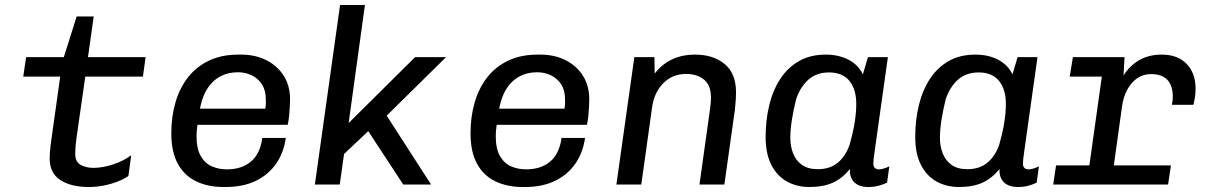

<svg xmlns="http://www.w3.org/2000/svg" viewBox="-20 -740 4840 770"><path d="M337 10Q264.8 10 222 -17.9Q179.2 -45.8 179.2 -104.5Q179.2 -114 180.2 -129.9Q181.2 -145.8 186.5 -184L221.5 -432.8H73.2L84.8 -511H236L287.5 -674H355.8L332.8 -511H564L553.2 -432.8H322L286.8 -187.2Q284.8 -172 283.2 -154.9Q281.8 -137.8 281.8 -120.8Q281.8 -91.8 302.9 -79.2Q324 -66.8 354.8 -66.8Q392.2 -66.8 435 -81.1Q477.8 -95.5 506.2 -117.5L495 -34.2Q475.8 -20.8 449.2 -10.9Q422.8 -1 393.8 4.5Q364.8 10 337 10Z M876.2 10Q814.8 10 767.4 -12.4Q720 -34.8 693.5 -82.6Q667 -130.5 667 -205Q667 -272.5 683.8 -329.8Q700.5 -387 734.1 -430Q767.8 -473 818.4 -497Q869 -521 935.8 -521H947.5Q1004 -521 1048.4 -498.5Q1092.8 -476 1118 -436Q1143.2 -396 1143.2 -342Q1143.2 -332.2 1142.4 -314.4Q1141.5 -296.5 1139.6 -276.6Q1137.8 -256.8 1133.8 -239.5H728.5L777.2 -273.8Q773.2 -250.2 770.8 -230.5Q768.2 -210.8 768.2 -194Q768.2 -142.8 785.4 -113.6Q802.5 -84.5 830.2 -72.6Q858 -60.8 889.5 -60.8Q949 -60.8 986.1 -91.8Q1023.2 -122.8 1032 -186.8H1126.2Q1118 -127.5 1087.2 -83.4Q1056.5 -39.2 1005.8 -14.6Q955 10 884.2 10ZM779.5 -289.8 737.8 -304.2H1044Q1046.5 -320.2 1046.2 -327.8Q1046 -335.2 1046 -341.5Q1046 -377.8 1030.6 -401.6Q1015.2 -425.5 989.8 -437.9Q964.2 -450.2 934 -450.2Q893.5 -450.2 861.1 -432.2Q828.8 -414.2 808 -378.8Q787.2 -343.2 779.5 -289.8Z M1242.8 0 1343.8 -720H1443.5L1378.2 -246.5L1644.8 -511H1769L1530.8 -276.2L1708.8 0H1597.2L1456.8 -214L1359.8 -122.5L1342.5 0Z M2076.2 10Q2014.8 10 1967.4 -12.4Q1920 -34.8 1893.5 -82.6Q1867 -130.5 1867 -205Q1867 -272.5 1883.8 -329.8Q1900.5 -387 1934.1 -430Q1967.8 -473 2018.4 -497Q2069 -521 2135.8 -521H2147.5Q2204 -521 2248.4 -498.5Q2292.8 -476 2318 -436Q2343.2 -396 2343.2 -342Q2343.2 -332.2 2342.4 -314.4Q2341.5 -296.5 2339.6 -276.6Q2337.8 -256.8 2333.8 -239.5H1928.5L1977.2 -273.8Q1973.2 -250.2 1970.8 -230.5Q1968.2 -210.8 1968.2 -194Q1968.2 -142.8 1985.4 -113.6Q2002.5 -84.5 2030.2 -72.6Q2058 -60.8 2089.5 -60.8Q2149 -60.8 2186.1 -91.8Q2223.2 -122.8 2232 -186.8H2326.2Q2318 -127.5 2287.2 -83.4Q2256.5 -39.2 2205.8 -14.6Q2155 10 2084.2 10ZM1979.5 -289.8 1937.8 -304.2H2244Q2246.5 -320.2 2246.2 -327.8Q2246 -335.2 2246 -341.5Q2246 -377.8 2230.6 -401.6Q2215.2 -425.5 2189.8 -437.9Q2164.2 -450.2 2134 -450.2Q2093.5 -450.2 2061.1 -432.2Q2028.8 -414.2 2008 -378.8Q1987.2 -343.2 1979.5 -289.8Z M2452 0 2524 -511H2604.5L2605.5 -444.8Q2634.5 -482.5 2675.1 -501.8Q2715.8 -521 2767.8 -521Q2840.2 -521 2886 -483.4Q2931.8 -445.8 2931.8 -368.8Q2931.8 -359 2930.8 -340.8Q2929.8 -322.5 2927.2 -299.5L2885 0H2785.2L2828 -306Q2830.2 -322 2830.8 -333.8Q2831.2 -345.5 2831.2 -349.5Q2831.2 -398 2803.4 -420.8Q2775.5 -443.5 2731.5 -443.5Q2677.2 -443.5 2640.8 -407Q2604.2 -370.5 2595.5 -312L2551.8 0Z M3226.2 10Q3176 10 3136.2 -11.9Q3096.5 -33.8 3073.5 -78.5Q3050.5 -123.2 3050.5 -190.8Q3050.5 -258.8 3065.1 -318.6Q3079.8 -378.5 3109.5 -423.9Q3139.2 -469.2 3184.5 -495.1Q3229.8 -521 3292 -521Q3343 -521 3382.4 -500.8Q3421.8 -480.5 3440.5 -441.8L3461 -511H3540.8L3488.5 -139.2Q3484.5 -113 3483.5 -101.8Q3482.5 -90.5 3482.5 -82.8Q3482.5 -72 3488.6 -66.4Q3494.8 -60.8 3504 -60.8Q3513.5 -60.8 3524.6 -64.1Q3535.8 -67.5 3546.5 -73L3537.5 -7.5Q3522 0 3503.4 5Q3484.8 10 3462.5 10Q3425.5 10 3406.1 -9Q3386.8 -28 3388.5 -62.5Q3357.8 -24.2 3319.4 -7.1Q3281 10 3226.2 10ZM3259.8 -61.5Q3308.2 -61.5 3339.8 -87.5Q3371.2 -113.5 3387.2 -159.5Q3401.5 -210.2 3407.8 -250.1Q3414 -290 3414 -322.5Q3414 -382 3386.4 -415.8Q3358.8 -449.5 3304.8 -449.5Q3255 -449.5 3222.4 -420.9Q3189.8 -392.2 3173 -343Q3161.5 -297 3155.5 -257.8Q3149.5 -218.5 3149.5 -186.5Q3149.5 -153.8 3160.6 -125Q3171.8 -96.2 3195.9 -78.9Q3220 -61.5 3259.8 -61.5Z M3826.2 10Q3776 10 3736.2 -11.9Q3696.5 -33.8 3673.5 -78.5Q3650.5 -123.2 3650.5 -190.8Q3650.5 -258.8 3665.1 -318.6Q3679.8 -378.5 3709.5 -423.9Q3739.2 -469.2 3784.5 -495.1Q3829.8 -521 3892 -521Q3943 -521 3982.4 -500.8Q4021.8 -480.5 4040.5 -441.8L4061 -511H4140.8L4088.5 -139.2Q4084.5 -113 4083.5 -101.8Q4082.5 -90.5 4082.5 -82.8Q4082.5 -72 4088.6 -66.4Q4094.8 -60.8 4104 -60.8Q4113.5 -60.8 4124.6 -64.1Q4135.8 -67.5 4146.5 -73L4137.5 -7.5Q4122 0 4103.4 5Q4084.8 10 4062.5 10Q4025.5 10 4006.1 -9Q3986.8 -28 3988.5 -62.5Q3957.8 -24.2 3919.4 -7.1Q3881 10 3826.2 10ZM3859.8 -61.5Q3908.2 -61.5 3939.8 -87.5Q3971.2 -113.5 3987.2 -159.5Q4001.5 -210.2 4007.8 -250.1Q4014 -290 4014 -322.5Q4014 -382 3986.4 -415.8Q3958.8 -449.5 3904.8 -449.5Q3855 -449.5 3822.4 -420.9Q3789.8 -392.2 3773 -343Q3761.5 -297 3755.5 -257.8Q3749.5 -218.5 3749.5 -186.5Q3749.5 -153.8 3760.6 -125Q3771.8 -96.2 3795.9 -78.9Q3820 -61.5 3859.8 -61.5Z M4338 0 4398.8 -432.8H4270L4282.8 -511H4489.8L4485.8 -437Q4510.2 -476.5 4548.8 -498.8Q4587.2 -521 4639.5 -521Q4702.8 -521 4738.8 -483.9Q4774.8 -446.8 4774.8 -384.2Q4774.8 -368.8 4772.5 -352.4Q4770.2 -336 4766 -319.8H4679.8Q4681.8 -329.8 4682.6 -337.1Q4683.5 -344.5 4683.5 -350.5Q4683.5 -442.8 4596.5 -442.8Q4551.2 -442.8 4520 -407.8Q4488.8 -372.8 4480 -314.5L4436.2 0ZM4203.8 0 4215.2 -76.8H4676L4664.5 0Z"/></svg>

Font: Chivo Mono Medium
Style: Italic
Weight: 500
Italic angle: -8.05°
Monospace: yes
Designer: Hector Gatti
Foundry: Omnibus-Type
Version: Version 1.008